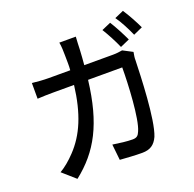

<svg xmlns="http://www.w3.org/2000/svg" viewBox="-148 -985 1197 1183"><g transform="rotate(-20 450.0 -393.5)"><path d="M854 -697C837 -734 804 -795 779 -832L720 -806C747 -769 775 -713 794 -670L854 -697ZM753 -654C735 -693 703 -754 680 -790L620 -764C644 -726 675 -667 692 -627L753 -654ZM432 -506H656C656 -398 645 -172 613 -102C603 -77 592 -67 565 -67C528 -67 482 -73 436 -80L447 24C492 27 543 31 592 31C645 31 675 10 696 -36C736 -134 745 -420 748 -521C747 -534 751 -555 754 -572L691 -605C673 -602 654 -599 630 -599H441C443 -630 447 -664 448 -698C449 -722 450 -758 452 -782H344C349 -758 350 -718 350 -696C350 -662 352 -629 349 -599H209C174 -599 134 -602 100 -606V-503C132 -505 172 -506 204 -506H340C318 -325 267 -204 180 -113C148 -79 111 -48 78 -29L162 45C316 -76 399 -229 432 -506Z"/></g></svg>

Font: Glow Sans SC Condensed Medium
Style: Regular
Weight: 600
Width: 3
Designer: Ryoko NISHIZUKA (kana, bopomofo & ideographs); Paul D. Hunt (Latin, Greek & Cyrillic); Sandoll Communications, Soo-young
Version: Version 0.93